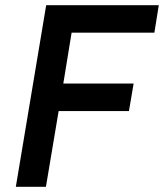

<svg xmlns="http://www.w3.org/2000/svg" viewBox="-20 -720 632 740"><path d="M41 0 158 -700H592L575 -594H256L224 -398H495L477 -292H206L157 0Z"/></svg>

Font: Figtree SemiBold
Style: Italic
Weight: 600
Italic angle: -9.5°
Foundry: Erik Kennedy
Version: Version 2.001;gftools[0.9.30]